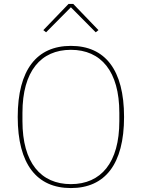

<svg xmlns="http://www.w3.org/2000/svg" viewBox="-20 -943 720 975"><path d="M328 -923 200 -790 214 -779 340 -906 466 -779 480 -790 352 -923ZM340 12C513 12 610 -109 610 -349C610 -589 513 -710 340 -710C167 -710 70 -589 70 -349C70 -109 167 12 340 12ZM340 -8C187 -8 94 -117 94 -328V-370C94 -581 187 -690 340 -690C493 -690 586 -581 586 -370V-328C586 -117 493 -8 340 -8Z"/></svg>

Font: IBM Plex Arabic Thin
Style: Regular
Weight: 100
Designer: Mike Abbink, Paul van der Laan, Pieter van Rosmalen, Wael Morcos, Khajak Apelian
Foundry: Bold Monday
Version: Version 1.0